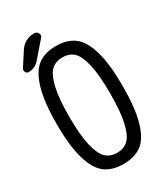

<svg xmlns="http://www.w3.org/2000/svg" viewBox="-211 -954 923 1058"><g transform="rotate(-30 250.0 -425.0)"><path d="M140.1 -549.3Q124 -481.4 124 -365.2Q124 -249 140.1 -181.2Q156.2 -113.3 183.6 -87.4Q210.9 -61.5 254.4 -61.5Q297.9 -61.5 325.2 -87.4Q352.5 -113.3 368.2 -181.2Q383.8 -249 383.8 -365.2Q383.8 -481.4 368.2 -549.3Q352.5 -617.2 325.2 -642.6Q297.9 -668 254.4 -668Q210.9 -668 183.6 -642.6Q156.2 -617.2 140.1 -549.3ZM439.5 -588.9Q463.9 -504.9 463.9 -364.7Q463.9 -224.6 439.5 -140.6Q415 -56.6 370.1 -23.4Q325.2 9.8 254.4 9.8Q183.6 9.8 138.7 -23.4Q93.8 -56.6 68.8 -140.6Q43.9 -224.6 43.9 -364.7Q43.9 -504.9 68.8 -588.9Q93.8 -672.9 138.7 -706.5Q183.6 -740.2 254.4 -740.2Q325.2 -740.2 370.1 -706.5Q415 -672.9 439.5 -588.9ZM53.7 -690.4Q42 -690.4 36.1 -702.1Q30.3 -713.9 36.1 -723.6L92.8 -811.5Q107.4 -834 131.3 -847.2Q155.3 -860.4 180.7 -860.4H186.5Q203.1 -860.4 210.4 -845.7Q217.8 -831.1 206.1 -818.4L120.1 -719.7Q93.8 -690.4 53.7 -690.4Z"/></g></svg>

Font: Rounded Mgen+ 2m regular
Style: Regular
Weight: 400
Designer: [Source Han Sans]
Ryoko NISHIZUKA  (kana & ideographs); Paul D. Hunt (Latin, Greek & Cyrillic); Wenlong ZHANG  (bopomofo
Version: Version 1.059.20150602